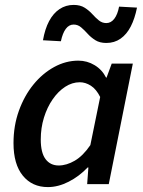

<svg xmlns="http://www.w3.org/2000/svg" viewBox="-20 -750 584 782"><path d="M175 12Q111 12 73 -34.5Q35 -81 35 -167Q35 -238 57 -299Q79 -360 116 -405.5Q153 -451 200.5 -477Q248 -503 299 -503Q335 -503 365.5 -484.5Q396 -466 412 -434H414L435 -491H521L423 0H335L340 -68H337Q303 -32 260 -10Q217 12 175 12ZM219 -76Q251 -76 284.5 -95.5Q318 -115 348 -159L388 -355Q372 -387 350 -401Q328 -415 305 -415Q274 -415 245.5 -396.5Q217 -378 194.5 -345.5Q172 -313 159 -271Q146 -229 146 -182Q146 -128 165.5 -102Q185 -76 219 -76ZM413 -575Q386 -575 368 -586.5Q350 -598 337 -612.5Q324 -627 310.5 -638.5Q297 -650 280 -650Q261 -650 248 -632.5Q235 -615 228 -582L155 -586Q163 -632 180 -664Q197 -696 222.5 -713Q248 -730 280 -730Q307 -730 325 -718.5Q343 -707 356 -692.5Q369 -678 382.5 -667Q396 -656 413 -656Q432 -656 445.5 -673.5Q459 -691 465 -723L538 -719Q529 -674 512.5 -642Q496 -610 471 -592.5Q446 -575 413 -575Z"/></svg>

Font: Source Sans 3 ExtraLight SemiBold
Style: Italic
Weight: 600
Italic angle: -11°
Version: Version 3.052;hotconv 1.1.0;makeotfexe 2.6.0